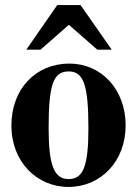

<svg xmlns="http://www.w3.org/2000/svg" viewBox="-20 -724 540 758"><path d="M329 -218C329 -69 309 -17 251 -17C193 -17 172 -73 172 -218C172 -389 190 -442 251 -442C310 -442 329 -389 329 -218ZM476 -229C476 -371 380 -473 254 -473C122 -473 25 -374 25 -228C25 -86 125 14 250 14C379 14 476 -88 476 -229ZM421 -528 298 -704H206L84 -528H140L252 -626L364 -528Z"/></svg>

Font: XITS Math
Style: Bold
Weight: 700
Designer: MicroPress Inc., with final additions and corrections provided by Coen Hoffman, Elsevier (retired)
Version: Version 1.302